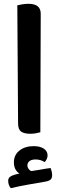

<svg xmlns="http://www.w3.org/2000/svg" viewBox="-20 -695 306 1009"><path d="M140 8Q107 8 91 -3.5Q75 -15 75 -47L71 -667Q79 -669 95.5 -672Q112 -675 130 -675Q194 -675 194 -623L192 0Q184 2 170.5 5Q157 8 140 8ZM157 73Q190 73 210 86Q230 99 230 122Q230 132 225.5 141Q221 150 215 157Q206 151 194 147Q182 143 168 143Q145 143 134.5 152Q124 161 124 174Q124 186 133 196Q137 201 145 204Q167 200 189 197Q221 191 246 188Q249 195 251.5 205.5Q254 216 254 226Q254 240 247 247.5Q240 255 221 259Q181 266 131.5 274.5Q82 283 37 294Q31 288 27 277.5Q23 267 23 255Q23 242 32.5 234.5Q42 227 61 222Q71 220 82 217Q72 211 65 201Q53 184 53 158Q53 119 82.5 96Q112 73 157 73Z"/></svg>

Font: Baloo Bhaijaan 2 SemiBold
Style: Regular
Weight: 600
Designer: Sanskriti Dholi, Noopur Datye and Ek Type
Foundry: Ek Type
Version: Version 1.700